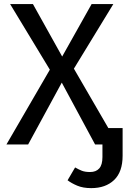

<svg xmlns="http://www.w3.org/2000/svg" viewBox="-20 -727 655 966"><path d="M439 219.5Q397.9 219.5 368.7 207.2Q339.5 194.9 320 180L357.9 115.4Q375.4 125.6 391.8 132.1Q408.2 138.5 433.3 138.5Q463.1 138.5 479.2 120.5Q495.4 102.6 495.4 63.1V0H458.5L290.8 -311.3L121.5 0H12.3L230.8 -376.4L30.8 -706.7H145.6L292.8 -442.6L441 -706.7H550.3L351.8 -381.5L525.1 -82.6H596.9V56.4Q596.9 137.9 554.1 178.7Q511.3 219.5 439 219.5Z"/></svg>

Font: Fira Code Retina
Style: Regular
Weight: 450
Monospace: yes
Designer: Carrois Corporate, Edenspiekermann AG, Nikita Prokopov
Foundry: Carrois Corporate, Edenspiekermann AG, Nikita Prokopov
Version: Version 6.002